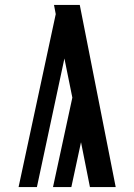

<svg xmlns="http://www.w3.org/2000/svg" viewBox="-20 -755 540 775"><path d="M55 0 205 -698 198 -735H302L447 0H343L307 -181L268 0H194L272 -361L240 -519L129 0Z"/></svg>

Font: Iosevka Term
Style: Bold
Weight: 700
Monospace: yes
Designer: Belleve Invis
Foundry: Belleve Invis
Version: Version 30.0.1